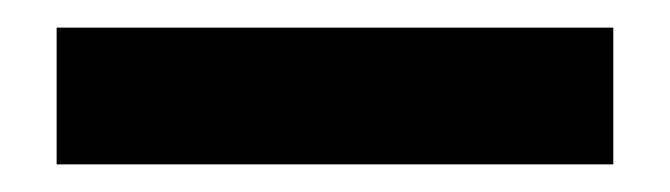

<svg xmlns="http://www.w3.org/2000/svg" viewBox="-20 7 485 139"><path d="M21 126V27H424V126Z"/></svg>

Font: Anek Telugu SemiBold
Style: Regular
Weight: 600
Designer: Omkar Bhoir (Telugu), Yesha Goshar (Latin)
Foundry: Ek Type
Version: Version 1.003